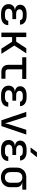

<svg xmlns="http://www.w3.org/2000/svg" viewBox="1682 -2508 835 4240"><g transform="rotate(90 2100.0 -387.5)"><path d="M335 7H280Q183 7 127 -38Q71 -83 71 -158Q71 -218 104.5 -255.5Q138 -293 199 -297V-301Q148 -305 116 -336Q84 -367 84 -414Q84 -482 138 -519.5Q192 -557 283 -557H330Q418 -557 470 -518Q522 -479 524 -412H425Q424 -440 398.5 -456.5Q373 -473 330 -473H283Q238 -473 212 -453.5Q186 -434 186 -400Q186 -366 212 -346Q238 -326 283 -326H402V-243H280Q230 -243 201.5 -220.5Q173 -198 173 -160Q173 -122 201.5 -100.5Q230 -79 280 -79H335Q382 -79 409.5 -99Q437 -119 437 -152H535Q535 -79 481 -36Q427 7 335 7Z M699 0V-550H798V-327H900L1045 -550H1158L985 -286L1168 0H1053L901 -237H798V0Z M1565 0Q1494 0 1452.5 -41Q1411 -82 1411 -150V-460H1244V-550H1723V-460H1510V-151Q1510 -124 1525.5 -107Q1541 -90 1567 -90H1718V0Z M2135 7H2080Q1983 7 1927 -38Q1871 -83 1871 -158Q1871 -218 1904.5 -255.5Q1938 -293 1999 -297V-301Q1948 -305 1916 -336Q1884 -367 1884 -414Q1884 -482 1938 -519.5Q1992 -557 2083 -557H2130Q2218 -557 2270 -518Q2322 -479 2324 -412H2225Q2224 -440 2198.5 -456.5Q2173 -473 2130 -473H2083Q2038 -473 2012 -453.5Q1986 -434 1986 -400Q1986 -366 2012 -346Q2038 -326 2083 -326H2202V-243H2080Q2030 -243 2001.5 -220.5Q1973 -198 1973 -160Q1973 -122 2001.5 -100.5Q2030 -79 2080 -79H2135Q2182 -79 2209.5 -99Q2237 -119 2237 -152H2335Q2335 -79 2281 -36Q2227 7 2135 7Z M2636 0 2450 -550H2555L2672 -189Q2682 -157 2690 -126.5Q2698 -96 2702 -78Q2706 -96 2713 -126.5Q2720 -157 2730 -189L2846 -550H2951L2764 0Z M3335 7H3280Q3183 7 3127 -38Q3071 -83 3071 -158Q3071 -218 3104.5 -255.5Q3138 -293 3199 -297V-301Q3148 -305 3116 -336Q3084 -367 3084 -414Q3084 -482 3138 -519.5Q3192 -557 3283 -557H3330Q3418 -557 3470 -518Q3522 -479 3524 -412H3425Q3424 -440 3398.5 -456.5Q3373 -473 3330 -473H3283Q3238 -473 3212 -453.5Q3186 -434 3186 -400Q3186 -366 3212 -346Q3238 -326 3283 -326H3402V-243H3280Q3230 -243 3201.5 -220.5Q3173 -198 3173 -160Q3173 -122 3201.5 -100.5Q3230 -79 3280 -79H3335Q3382 -79 3409.5 -99Q3437 -119 3437 -152H3535Q3535 -79 3481 -36Q3427 7 3335 7ZM3236 -645 3341 -785H3451L3339 -645Z M3897 10Q3832 10 3783.5 -16.5Q3735 -43 3708 -90.5Q3681 -138 3681 -202V-339Q3681 -402 3708 -449.5Q3735 -497 3783.5 -523.5Q3832 -550 3897 -550H4168V-462H4004V-459Q4055 -453 4084.5 -418.5Q4114 -384 4114 -330V-202Q4114 -138 4087 -90.5Q4060 -43 4011.5 -16.5Q3963 10 3897 10ZM3897 -78Q3952 -78 3983.5 -111Q4015 -144 4015 -202V-339Q4015 -398 3983.5 -430.5Q3952 -463 3897 -463Q3842 -463 3811 -429.5Q3780 -396 3780 -339V-202Q3780 -144 3811 -111Q3842 -78 3897 -78Z"/></g></svg>

Font: JetBrains Mono NL Medium
Style: Regular
Weight: 500
Monospace: yes
Designer: Philipp Nurullin, Konstantin Bulenkov
Foundry: JetBrains
Version: Version 2.305; ttfautohint (v1.8.4.7-5d5b)